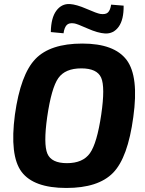

<svg xmlns="http://www.w3.org/2000/svg" viewBox="-20 -919 720 952"><path d="M295 -754 232 -760Q233 -830 259 -865.5Q285 -901 326 -899Q359 -897 409.5 -875Q460 -853 477 -850Q504 -846 515.5 -857.5Q527 -869 531 -896L593 -891Q594 -822 568.5 -786.5Q543 -751 501 -753Q465 -755 413.5 -778Q362 -801 348 -803Q322 -807 310.5 -794.5Q299 -782 295 -754ZM641 -339Q614 -137 540.5 -62Q467 13 309 13Q147 13 87 -67Q27 -147 54 -351Q82 -550 155.5 -626.5Q229 -703 388 -703Q547 -703 608 -621.5Q669 -540 641 -339ZM383 -580Q303 -580 269 -531.5Q235 -483 214 -339Q195 -204 215 -157Q235 -110 312 -110Q391 -110 426 -159.5Q461 -209 482 -351Q502 -488 481.5 -534Q461 -580 383 -580Z"/></svg>

Font: Ezarion
Style: Bold Italic
Weight: 700
Italic angle: -8°
Designer: Natanael Gama
Version: Version 1.001;PS 001.001;hotconv 1.0.70;makeotf.lib2.5.58329